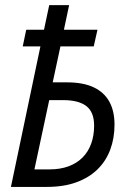

<svg xmlns="http://www.w3.org/2000/svg" viewBox="-20 -734 521 754"><path d="M22.9 0 138.7 -551.8H69.3L83 -617.2H152.8L173.3 -713.9H251.5L231 -617.2H362.8L348.1 -551.8H217.3L187 -410.6H242.7Q307.1 -410.6 348.4 -390.9Q389.6 -371.1 409.7 -334.2Q429.7 -297.4 429.7 -244.6Q429.7 -191.4 413.1 -146.7Q396.5 -102.1 363.3 -69.3Q330.1 -36.6 280.3 -18.3Q230.5 0 163.6 0ZM115.2 -68.8H174.3Q216.3 -68.8 249 -80.8Q281.7 -92.8 304.2 -115.5Q326.7 -138.2 338.1 -169.9Q349.6 -201.7 349.6 -240.7Q349.6 -293.9 319.1 -317.4Q288.6 -340.8 228.5 -340.8H173.3Z"/></svg>

Font: Open Sans SemiCondensed
Style: Italic
Weight: 400
Width: 4
Italic angle: -12°
Designer: Monotype Design Team
Foundry: Monotype Imaging Inc.
Version: Version 3.000